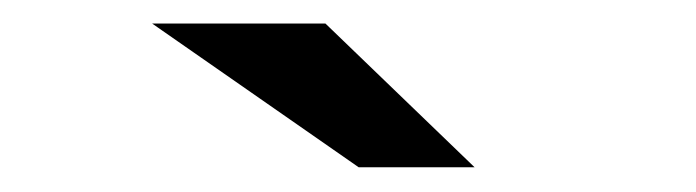

<svg xmlns="http://www.w3.org/2000/svg" viewBox="-20 -748 576 159"><path d="M277 -609.5 106 -728.5H249.5L373 -609.5Z"/></svg>

Font: Anybody UltraExpanded Regular
Style: Bold
Weight: 700
Width: 9
Designer: Tyler Finck
Foundry: Etcetera Type Company
Version: Version 1.010; ttfautohint (v1.8.3) -l 8 -r 50 -G 200 -x 14 